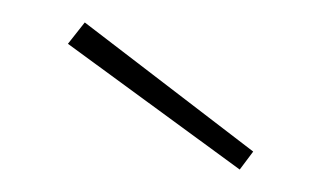

<svg xmlns="http://www.w3.org/2000/svg" viewBox="-20 -780 287 171"><path d="M55.5 -760 205.5 -645 193.5 -629 40.5 -741Z"/></svg>

Font: Hepta Slab ExtraLight ExtraLight
Style: Regular
Weight: 250
Version: Version 1.102